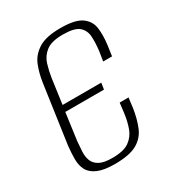

<svg xmlns="http://www.w3.org/2000/svg" viewBox="-131 -585 619 675"><g transform="rotate(-30 178.5 -248.0)"><path d="M141 7Q97 7 72 -4Q47 -15 37 -34Q27 -53 27 -78Q27 -103 30 -131L64 -369Q69 -403 81 -433.5Q93 -464 123.5 -483.5Q154 -503 213 -503Q273 -503 298.5 -484.5Q324 -466 328 -436Q332 -406 327 -368L321 -326H285L291 -364Q295 -396 293.5 -422Q292 -448 274 -463.5Q256 -479 209 -479Q163 -479 141 -462Q119 -445 111 -419Q103 -393 99 -366L85 -265H242L238 -239H81L66 -129Q64 -108 63 -88Q62 -68 68 -52Q74 -36 91.5 -26Q109 -16 144 -16Q190 -16 212.5 -32Q235 -48 244.5 -74Q254 -100 258 -131L263 -172H299L294 -132Q288 -92 275 -60Q262 -28 231.5 -10.5Q201 7 141 7Z"/></g></svg>

Font: Alumni Sans ExtraLight
Style: Italic
Weight: 250
Italic angle: -8°
Version: Version 1.016